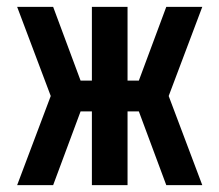

<svg xmlns="http://www.w3.org/2000/svg" viewBox="-20 -540 640 560"><path d="M30 0 128 -260 30 -520H135L215 -305H248V-520H352V-305H385L465 -520H570L472 -260L570 0H465L385 -215H352V0H248V-215H215L135 0Z"/></svg>

Font: Iosevka Custom SmBdEx
Style: Regular
Weight: 600
Width: 7
Monospace: yes
Designer: Belleve Invis
Foundry: Belleve Invis
Version: Version 11.2.4; ttfautohint (v1.8.4)